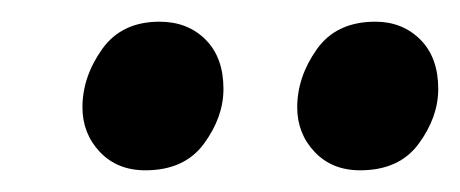

<svg xmlns="http://www.w3.org/2000/svg" viewBox="-20 -739 424 177"><path d="M312 -582Q286 -582 270 -599Q254 -616 254 -640Q254 -668 272 -693.5Q290 -719 326 -719Q351 -719 367.5 -702.5Q384 -686 384 -657Q384 -631 366 -606.5Q348 -582 312 -582ZM114 -582Q88 -582 72 -599Q56 -616 56 -640Q56 -668 74 -693.5Q92 -719 127 -719Q153 -719 169.5 -702.5Q186 -686 186 -657Q186 -631 168 -606.5Q150 -582 114 -582Z"/></svg>

Font: Faustina SemiBold
Style: Italic
Weight: 600
Italic angle: -8°
Designer: Alfonso Garcia
Foundry: http://www.omnibus-type.com
Version: Version 1.200